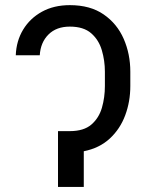

<svg xmlns="http://www.w3.org/2000/svg" viewBox="-20 -742 580 762"><path d="M235.8 -221.6H257.1Q312.5 -221.6 342.7 -247.7Q372.9 -273.8 384.6 -314.8Q396.3 -355.8 396.3 -400.6V-457.4Q396.3 -501.4 384.2 -542.4Q372.2 -583.5 342 -609.9Q311.8 -636.4 257.1 -636.4Q203.8 -636.4 172.4 -605.1Q141 -573.9 137.8 -522.7H42.6Q44.7 -579.5 71.9 -624.5Q99.1 -669.4 146.5 -695.5Q193.9 -721.6 257.1 -721.6Q338.1 -721.6 391.3 -684.8Q444.6 -648.1 470.9 -587.9Q497.2 -527.7 497.2 -457.4V-400.6Q497.2 -338.8 476.9 -284.4Q456.7 -230.1 415.7 -192.1Q374.6 -154.1 312.5 -141.7V0H210.2V-221.6Z"/></svg>

Font: Inter UI
Style: Regular
Weight: 400
Designer: Rasmus Andersson
Foundry: rsms
Version: 3.2;8d6f07862